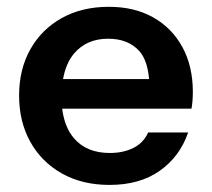

<svg xmlns="http://www.w3.org/2000/svg" viewBox="-20 -527 612 553"><path d="M505.4 -391.3C485.4 -428 457.4 -456.6 421.2 -476.9C385.1 -497.3 342.5 -507.4 293.4 -507.4C241.8 -507.4 196.7 -496.6 157.9 -475C119.2 -453.4 89 -423.4 67.4 -385C45.8 -346.6 35 -302.2 35 -251.9C35 -201.5 45.8 -157 67.4 -118.3C89 -79.6 119.4 -49.2 158.4 -27.3C197.5 -5.4 243.1 5.6 295.4 5.6C353.5 5.6 401.7 -7.9 440.1 -35.1C478.5 -62.2 505.8 -98.9 521.9 -145.4H406.7C397.7 -125.4 383.5 -110.6 364.1 -100.9C344.7 -91.2 322.2 -86.4 296.4 -86.4C251.8 -86.4 217.5 -100.4 193.3 -128.5C174.9 -149.8 163.5 -178.5 159.1 -214.1H531.6C532.9 -221.9 533.8 -229.6 534.5 -237.4C535.1 -245.1 535.4 -253.5 535.4 -262.5C535.4 -311.6 525.4 -354.5 505.4 -391.3ZM161.6 -299.3C167 -329.2 177.3 -354 193.3 -372.9C217.5 -401.3 250.3 -415.5 291.6 -415.5C329.7 -415.5 359.3 -403.8 380.6 -380.6C397.9 -361.8 406.3 -333.3 409.5 -299.3Z"/></svg>

Font: Diatome Semibold
Style: Regular
Weight: 600
Designer: 15.100.17
Foundry: 15.100.17
Version: Version 1.005;Fontself Maker 3.5.8